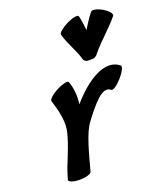

<svg xmlns="http://www.w3.org/2000/svg" viewBox="-170 -1057 1036 1196"><g transform="rotate(-20 348.5 -458.5)"><path d="M516 -675C570 -742 641 -798 695 -865C703 -876 682 -901 649 -921C615 -940 582 -947 574 -935C549 -904 528 -871 508 -838C505 -871 501 -904 493 -935C489 -947 453 -940 413 -921C374 -901 345 -876 349 -865C367 -798 406 -742 424 -675C429 -660 447 -653 467 -656C486 -653 506 -660 516 -675ZM230 0C258 -101 290 -239 339 -299C404 -384 477 -478 526 -435C536 -427 567 -448 597 -482C627 -516 643 -549 634 -557C551 -627 417 -545 309 -419C315 -472 312 -524 294 -571C289 -582 254 -574 214 -554C175 -533 147 -507 152 -496C174 -424 197 -344 174 -267C160 -214 138 -162 118 -110C102 -74 90 -37 80 0C78 13 110 24 151 24C193 24 228 13 230 0Z"/></g></svg>

Font: Nupuram Black Oblique
Style: Regular
Weight: 900
Designer: Santhosh Thottingal (santhosh.thottingal@gmail.com)
Foundry: SMC
Version: Version 1.000